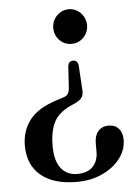

<svg xmlns="http://www.w3.org/2000/svg" viewBox="-53 -626 578 817"><g transform="rotate(-5 236.0 -217.5)"><path d="M299 -245.5 293 -344.5Q291 -355 285.5 -360.2Q280 -365.5 270.5 -365.5Q261.5 -365.5 256.2 -360.5Q251 -355.5 248.5 -344L243 -251Q241 -234 235.2 -225.5Q229.5 -217 215.5 -213L184.5 -203Q105 -177.5 70 -131.5Q35 -85.5 35 -22.5Q35 59 89 104.5Q143 150 242.5 150Q303 150 351.5 127.5Q400 105 428 68.2Q456 31.5 456 -11.5Q456 -42 440.2 -59.5Q424.5 -77 398 -77Q369 -77 352.8 -58.2Q336.5 -39.5 336.5 -6.5V30Q336.5 68.5 314 92.5Q291.5 116.5 246 116.5Q203.5 116.5 178 84.5Q152.5 52.5 152.5 -11Q152.5 -71 171 -110Q189.5 -149 239.5 -173L266.5 -185.5Q288 -195.5 295 -209.5Q302 -223.5 299 -245.5ZM271.5 -585Q291.5 -585 307.8 -574.8Q324 -564.5 333.8 -547.8Q343.5 -531 343.5 -511Q343.5 -490.5 333.8 -473.8Q324 -457 307.8 -447Q291.5 -437 271.5 -437Q251 -437 234.5 -447Q218 -457 208.5 -473.8Q199 -490.5 199 -511Q199 -531 208.5 -547.8Q218 -564.5 234.5 -574.8Q251 -585 271.5 -585Z"/></g></svg>

Font: Fraunces 28pt
Style: Regular
Weight: 400
Version: Version 1.000;[b76b70a41]